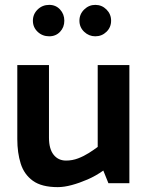

<svg xmlns="http://www.w3.org/2000/svg" viewBox="-20 -752 607 788"><path d="M381 -485V-149Q365 -137 344.5 -124Q324 -111 300.5 -102Q277 -93 251 -93Q219 -93 200 -117Q181 -141 181 -187V-485H51V-181Q51 -125 65 -80.5Q79 -36 115 -10Q151 16 217 16Q243 16 274.5 7.5Q306 -1 339.5 -15.5Q373 -30 404 -52L425 0H511V-485ZM182 -603Q209 -603 226.5 -621.5Q244 -640 244 -667Q244 -694 226.5 -713Q209 -732 182 -732Q154 -732 134.5 -713Q115 -694 115 -667Q115 -640 134.5 -621.5Q154 -603 182 -603ZM371 -603Q398 -603 417 -621.5Q436 -640 436 -667Q436 -694 417 -713Q398 -732 371 -732Q345 -732 325.5 -713Q306 -694 306 -667Q306 -640 325.5 -621.5Q345 -603 371 -603Z"/></svg>

Font: Catamaran Thin
Style: Bold
Weight: 700
Version: Version 2.000